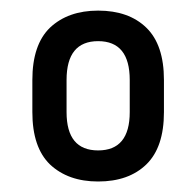

<svg xmlns="http://www.w3.org/2000/svg" viewBox="-20 -768 369 362"><path d="M74.2 -458Q41 -490.2 41 -556.6V-617.2Q41 -683.6 74.2 -715.8Q108.4 -748 165 -748Q222.7 -748 255.9 -715.8Q289.1 -683.6 289.1 -617.2V-556.6Q289.1 -490.2 255.9 -458Q222.7 -425.8 165 -425.8Q108.4 -425.8 74.2 -458ZM224.6 -556.6V-617.2Q224.6 -690.4 165 -690.4Q105.5 -690.4 105.5 -617.2V-556.6Q105.5 -484.4 165 -484.4Q224.6 -484.4 224.6 -556.6Z"/></svg>

Font: DINish
Style: Regular
Weight: 400
Designer: Bert Driehuis
Foundry: Playbeing
Version: Version 3.008; git-95204e4c-release